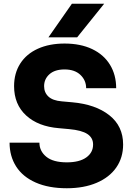

<svg xmlns="http://www.w3.org/2000/svg" viewBox="-20 -984 707 1023"><path d="M31 -224H190Q190 -179 226.5 -149Q263 -119 336 -119Q403 -119 439.5 -145Q476 -171 476 -214Q476 -250 445.5 -270Q415 -290 349 -296L294 -301Q183 -310 119 -369Q55 -428 55 -525Q55 -594 88 -645.5Q121 -697 182 -724.5Q243 -752 324 -752Q409 -752 471 -722.5Q533 -693 566 -639Q599 -585 599 -514H439Q439 -556 408.5 -585Q378 -614 324 -614Q272 -614 243.5 -588.5Q215 -563 215 -525Q215 -491 238 -469.5Q261 -448 309 -444L365 -439Q489 -428 562.5 -370Q636 -312 636 -214Q636 -144 599.5 -91.5Q563 -39 495 -10Q427 19 336 19Q239 19 170 -11.5Q101 -42 66 -97Q31 -152 31 -224ZM363 -964H535L391 -785H238Z"/></svg>

Font: Sora-SIA
Style: Bold
Weight: 700
Designer: Jonathan Barnbrook, Julián Moncada
Foundry: Barnbrook Fonts
Version: Version 2.000